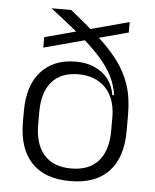

<svg xmlns="http://www.w3.org/2000/svg" viewBox="-50 -706 613 760"><g transform="rotate(5 256.5 -325.5)"><path d="M256.5 12Q155.5 12 103 -43.8Q50.5 -99.5 50.5 -204.5V-249Q50.5 -350 100.5 -405.5Q150.5 -461 238.5 -461Q281 -461 314 -446.2Q347 -431.5 367.5 -404.8Q388 -378 394 -341L410.5 -343.5L401.5 -259.5Q400.5 -297 389.5 -325.5Q378.5 -354 358.8 -373.2Q339 -392.5 312.5 -402.2Q286 -412 254 -412Q184 -412 147.8 -370.2Q111.5 -328.5 111.5 -250V-201Q111.5 -122 148.5 -80Q185.5 -38 256.5 -38Q327.5 -38 364.5 -80Q401.5 -122 401.5 -201Q401.5 -223.5 401.5 -244.8Q401.5 -266 401.5 -290Q401 -304.5 401 -314.5Q401 -324.5 401.5 -338Q395.5 -382 375.8 -419.8Q356 -457.5 321.5 -494.8Q287 -532 237.8 -572.8Q188.5 -613.5 124 -663H202.5Q266 -612 314.5 -568.8Q363 -525.5 396 -481.8Q429 -438 445.8 -387.2Q462.5 -336.5 462.5 -270V-204.5Q462.5 -99.5 410 -43.8Q357.5 12 256.5 12ZM437 -594 105 -505V-546.5L437 -635.5Z"/></g></svg>

Font: Anek Kannada Light
Style: Regular
Weight: 300
Designer: Vaishnavi Murthy, Maithili Shingre (Kannada) & Yesha Goshar (Latin)
Foundry: Ek Type
Version: Version 1.003